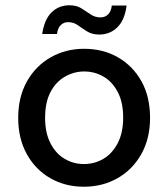

<svg xmlns="http://www.w3.org/2000/svg" viewBox="-20 -696 638 728"><path d="M298 12Q227 12 170.5 -20.5Q114 -53 81.5 -112Q49 -171 49 -249Q49 -328 82 -387Q115 -446 172 -478.5Q229 -511 299 -511Q371 -511 427.5 -478.5Q484 -446 516.5 -387.5Q549 -329 549 -249Q549 -171 516 -112Q483 -53 426 -20.5Q369 12 298 12ZM298 -74Q338 -74 371.5 -93.5Q405 -113 426 -152.5Q447 -192 447 -250Q447 -308 426.5 -347Q406 -386 372.5 -405.5Q339 -425 299 -425Q261 -425 226.5 -405.5Q192 -386 171.5 -347Q151 -308 151 -249Q151 -192 171.5 -152.5Q192 -113 225.5 -93.5Q259 -74 298 -74ZM356 -565Q329 -565 310 -577Q291 -589 275 -600.5Q259 -612 238 -612Q222 -612 210.5 -601Q199 -590 196 -567H140Q148 -622 175.5 -649Q203 -676 243 -676Q270 -676 288.5 -664.5Q307 -653 323.5 -641.5Q340 -630 361 -630Q378 -630 389.5 -641Q401 -652 404 -675H460Q453 -620 425 -592.5Q397 -565 356 -565Z"/></svg>

Font: DM Sans 20pt Medium
Style: Regular
Weight: 500
Version: Version 4.004;gftools[0.9.30]